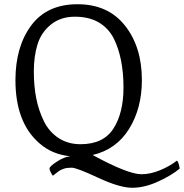

<svg xmlns="http://www.w3.org/2000/svg" viewBox="-20 -733 870 908"><path d="M418 0Q585 91 649 91Q691 91 737 72Q783 53 816 27Q824 29 830 64Q794 95 729 125Q664 155 605 155Q546 155 444 107.5Q342 60 319 60Q296 60 281.5 65Q267 70 258.5 76Q250 82 230 98Q226 94 220 82Q214 70 214 64Q214 54 249.5 31Q285 8 313 6Q228 -2 168 -54Q53 -152 53 -354Q53 -512 127.5 -612.5Q202 -713 346.5 -713Q491 -713 571 -612Q651 -511 651 -354Q651 -221 590.5 -123.5Q530 -26 418 0ZM361 -51Q469 -51 516.5 -125Q564 -199 564 -319Q564 -458 518 -551Q493 -600 447 -627Q401 -654 334 -654Q267 -654 221 -617Q175 -580 157.5 -523.5Q140 -467 140 -396Q140 -325 151.5 -267.5Q163 -210 187.5 -160Q212 -110 256.5 -80.5Q301 -51 361 -51Z"/></svg>

Font: Esteban
Style: Regular
Weight: 400
Designer: Angelica Diaz Rivera
Foundry: Angelica Diaz Rivera
Version: Version 1.002